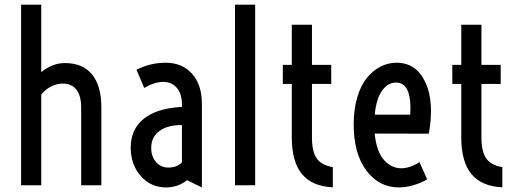

<svg xmlns="http://www.w3.org/2000/svg" viewBox="-20 -798 2229 827"><path d="M70.8 0V-777.8H157.7V-487.3Q206.1 -526.4 259.3 -526.4Q336.4 -526.4 376.5 -477.3Q416.5 -428.2 416.5 -335.9V0H329.6V-335Q329.6 -385.3 309.3 -411.6Q289.1 -438 249.5 -438Q225.6 -438 201.2 -426Q176.8 -414.1 157.7 -390.6V0Z M543 -162.1Q543 -241.2 599.4 -286.6Q655.8 -332 763.7 -337.4V-347.7Q763.7 -393.1 741.9 -419.2Q720.2 -445.3 682.6 -445.3Q646.5 -445.3 601.1 -419.4L567.9 -497.6Q627.9 -527.8 693.4 -527.8Q764.6 -527.8 807.1 -480.5Q849.6 -433.1 849.6 -351.1V9.3L785.6 -22Q746.6 9.3 695.3 9.3Q629.4 9.3 586.2 -40Q543 -89.4 543 -162.1ZM631.3 -160.6Q631.3 -124 652.1 -100.1Q672.9 -76.2 705.6 -76.2Q741.2 -76.2 763.7 -98.6V-259.3Q701.7 -259.8 666.5 -233.6Q631.3 -207.5 631.3 -160.6Z M992.2 0V-777.8H1079.1V0Z M1236.8 -206.1V-436.5H1198.2V-518.6H1236.8V-691.4H1323.7V-518.6H1406.7V-436.5H1323.7V-205.1Q1323.7 -145.5 1344 -116Q1364.3 -86.4 1413.6 -78.1V8.8Q1324.7 4.9 1280.8 -48.1Q1236.8 -101.1 1236.8 -206.1Z M1697.8 9.3Q1612.3 9.3 1557.9 -63.7Q1503.4 -136.7 1503.4 -262.7Q1503.4 -326.7 1518.6 -378.2Q1533.7 -429.7 1559.6 -461.7Q1585.4 -493.7 1618.4 -510.7Q1651.4 -527.8 1688 -527.8Q1772.9 -527.8 1812.3 -443.6Q1851.6 -359.4 1827.1 -222.2L1593.8 -222.7Q1597.7 -182.1 1609.1 -152.1Q1620.6 -122.1 1637 -105.5Q1653.3 -88.9 1670.9 -81.1Q1688.5 -73.2 1708 -73.2Q1729 -73.2 1751.2 -81.5Q1773.4 -89.8 1786.6 -100.1L1819.8 -25.9Q1796.9 -11.2 1763.4 -1Q1730 9.3 1697.8 9.3ZM1594.2 -304.2H1747.1Q1754.9 -442.4 1686 -442.4Q1649.9 -442.4 1625 -406.5Q1600.1 -370.6 1594.2 -304.2Z M1966.8 -206.1V-436.5H1928.2V-518.6H1966.8V-691.4H2053.7V-518.6H2136.7V-436.5H2053.7V-205.1Q2053.7 -145.5 2074 -116Q2094.2 -86.4 2143.6 -78.1V8.8Q2054.7 4.9 2010.7 -48.1Q1966.8 -101.1 1966.8 -206.1Z"/></svg>

Font: Voltaire
Style: Regular
Weight: 400
Designer: Yvonne Schttler
Foundry: Yvonne Schttler
Version: Version 1.003